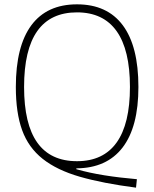

<svg xmlns="http://www.w3.org/2000/svg" viewBox="-20 -770 712 885"><path d="M607 95Q453 75 347.5 44.5Q242 14 176.5 -38Q111 -90 82 -170Q53 -250 53 -369Q53 -557 124.5 -653.5Q196 -750 335 -750Q474 -750 546 -653.5Q618 -557 618 -369Q618 -185 545 -90Q472 5 332 6V10Q392 27 461 38Q530 49 611 56ZM335 -27Q456 -27 517.5 -113Q579 -199 579 -369Q579 -540 517.5 -626.5Q456 -713 335 -713Q91 -713 91 -369Q91 -27 335 -27Z"/></svg>

Font: Encode Sans Narrow
Style: Thin
Weight: 250
Designer: Pablo Impallari, Andres Torresi
Foundry: Pablo Impallari, Andres Torresi
Version: Version 1.000; ttfautohint (v1.00) -l 8 -r 50 -G 200 -x 14 -